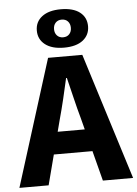

<svg xmlns="http://www.w3.org/2000/svg" viewBox="-66 -940 705 985"><g transform="rotate(-5 287.0 -447.0)"><path d="M-6.5 0 198.1 -651.8H374.4L579 0H423.4L338 -330.1Q324.2 -379.3 311.1 -434.3Q298 -489.3 285.2 -540.5H281.2Q269.8 -488.8 256.7 -434.1Q243.6 -379.3 229.9 -330.1L144 0ZM128.5 -155.2V-269.7H442.1V-155.2ZM284.4 -696.7Q222.5 -696.7 187.6 -723.7Q152.8 -750.8 152.8 -795.9Q152.8 -841.1 187.6 -867.7Q222.5 -894.4 284.4 -894.4Q348 -894.4 382.3 -867.9Q416.6 -841.4 416.6 -795.5Q416.6 -750.8 382.3 -723.7Q348 -696.7 284.4 -696.7ZM284.5 -750Q304.7 -750 316.3 -762.6Q328 -775.2 328 -795.3Q328 -816 316.3 -828.5Q304.7 -841.1 284.5 -841.1Q265 -841.1 253.2 -828.5Q241.4 -816 241.4 -795.3Q241.4 -775.2 253.2 -762.6Q265 -750 284.5 -750Z"/></g></svg>

Font: Source Sans 3
Style: Regular
Weight: 200
Designer: Paul D. Hunt
Foundry: Adobe
Version: Version 3.046;hotconv 1.0.118;makeotfexe 2.5.65603